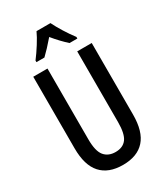

<svg xmlns="http://www.w3.org/2000/svg" viewBox="-229 -1038 995 1146"><g transform="rotate(-30 268.5 -465.0)"><path d="M470 -221Q470 -104 419 -47Q368 10 269 10Q170 10 118.5 -47Q67 -104 67 -221V-714H165V-226Q165 -145 192 -112Q219 -79 269 -79Q320 -79 345 -112.5Q370 -146 370 -227V-714H470ZM316 -940Q332 -907 357.5 -866Q383 -825 409 -791V-780H355Q335 -798 312.5 -821.5Q290 -845 268 -872Q245 -845 222 -820.5Q199 -796 182 -780H127V-791Q153 -825 179.5 -867Q206 -909 220 -940Z"/></g></svg>

Font: Noto Sans Telugu ExtraCondensed Medium
Style: Regular
Weight: 500
Width: 2
Designer: Jelle Bosma - Monotype Design Team
Foundry: Monotype Imaging Inc.
Version: Version 2.005; ttfautohint (v1.8.4.7-5d5b)